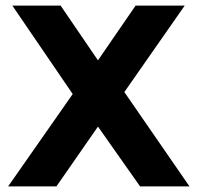

<svg xmlns="http://www.w3.org/2000/svg" viewBox="-20 -664 704 684"><path d="M196 -644 329 -449 463 -644H638L423 -336L655 0H479L329 -213L181 0H9L239 -329L24 -644Z"/></svg>

Font: Montserrat Ace
Style: Bold
Weight: 700
Designer: Julieta Ulanovsky
Foundry: Julieta Ulanovsky
Version: Version 1